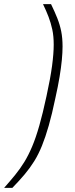

<svg xmlns="http://www.w3.org/2000/svg" viewBox="-99 -763 364 933"><path d="M-79 150Q-49 116 -25 86.5Q-1 57 19 24.5Q39 -8 57 -50.5Q75 -93 92 -152.5Q109 -212 127 -296Q146 -383 154 -443Q162 -503 162 -546Q162 -588 155 -620Q148 -652 137 -681Q126 -710 110 -743H149Q167 -706 179.5 -674.5Q192 -643 198.5 -610.5Q205 -578 205 -537Q205 -508 201.5 -471.5Q198 -435 190.5 -389.5Q183 -344 170 -286Q154 -209 138 -153Q122 -97 105 -55Q88 -13 67.5 20Q47 53 21 84Q-5 115 -39 150Z"/></svg>

Font: Saira SemiCondensed ExtraLight
Style: Italic
Weight: 250
Width: 4
Italic angle: -12°
Designer: Hector Gatti with collaboration of the Omnibus-Type team
Foundry: Omnibus-Type
Version: Version 1.101